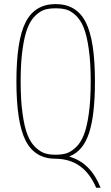

<svg xmlns="http://www.w3.org/2000/svg" viewBox="-20 -760 540 931"><path d="M317.4 -2V0Q419.9 29.3 467.8 150.4H446.3Q386.7 10.7 250 9.8Q149.4 9.8 104.5 -77.6Q59.6 -165 59.6 -365.2Q59.6 -565.4 104.5 -652.8Q149.4 -740.2 250 -740.2Q350.6 -740.2 395.5 -652.8Q440.4 -565.4 440.4 -365.2Q440.4 -201.2 411.6 -114.3Q382.8 -27.3 317.4 -2ZM197.8 -16.6Q219.7 -9.8 250 -9.8Q280.3 -9.8 302.2 -16.6Q324.2 -23.4 347.7 -45.4Q371.1 -67.4 386.2 -105Q401.4 -142.6 410.6 -208.5Q419.9 -274.4 419.9 -365.2Q419.9 -456.1 410.6 -521.5Q401.4 -586.9 386.2 -625Q371.1 -663.1 347.7 -685.1Q324.2 -707 302.2 -713.4Q280.3 -719.7 250 -719.7Q219.7 -719.7 197.8 -713.4Q175.8 -707 152.3 -685.1Q128.9 -663.1 113.8 -625Q98.6 -586.9 89.4 -521.5Q80.1 -456.1 80.1 -365.2Q80.1 -274.4 89.4 -208.5Q98.6 -142.6 113.8 -105Q128.9 -67.4 152.3 -45.4Q175.8 -23.4 197.8 -16.6Z"/></svg>

Font: Mgen+ 1mn thin
Style: Regular
Weight: 100
Designer: [Source Han Sans]
Ryoko NISHIZUKA  (kana & ideographs); Paul D. Hunt (Latin, Greek & Cyrillic); Wenlong ZHANG  (bopomofo
Version: Version 1.059.20150602